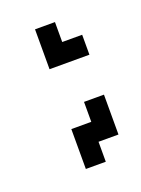

<svg xmlns="http://www.w3.org/2000/svg" viewBox="-65 -250 237 323"><g transform="rotate(-20 53.5 -89.0)"><path d="M35.7 -35.7V35.7H71.4V0H107.1V-71.4H71.4V-35.7ZM35.7 -214.3V-142.9H107.1V-178.6H71.4V-214.3Z"/></g></svg>

Font: Gossip Low Pixel
Style: Regular
Weight: 500
Width: 3
Designer: Deborah Khodanovich
Version: Version 1.001;Glyphs 3.3.1 (3343)